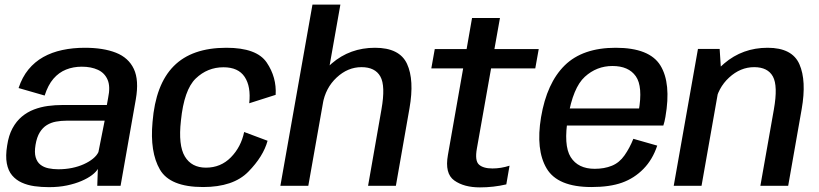

<svg xmlns="http://www.w3.org/2000/svg" viewBox="-20 -805 3550 832"><path d="M192.5 6Q235 6 270.5 -1.5Q306 -9 333.2 -20.8Q360.5 -32.5 378.5 -46.2Q396.5 -60 404 -73L401.5 0H502.5L568.5 -374.5Q583 -457.5 560 -506.2Q537 -555 482.5 -576.5Q428 -598 347.5 -598Q295.5 -598 250 -588.2Q204.5 -578.5 167.5 -557.8Q130.5 -537 103.2 -503.8Q76 -470.5 60.5 -423.5L173.5 -391Q188 -436.5 211.5 -463.8Q235 -491 266.2 -503.5Q297.5 -516 334.5 -516Q375 -516 404.2 -502.5Q433.5 -489 446.2 -459.5Q459 -430 448.5 -380.5L443 -350H251Q219 -350 187.5 -345.8Q156 -341.5 127.2 -330.5Q98.5 -319.5 74.8 -299.8Q51 -280 34.2 -249.2Q17.5 -218.5 11 -174.5Q3.5 -129 9.5 -97Q15.5 -65 32.5 -45Q49.5 -25 74.2 -13.8Q99 -2.5 129.2 1.8Q159.5 6 192.5 6ZM232.5 -71.5Q210 -71.5 189.8 -75.8Q169.5 -80 155 -91.5Q140.5 -103 134.5 -123.8Q128.5 -144.5 134 -177.5Q139.5 -210.5 152.2 -231.2Q165 -252 183 -263Q201 -274 222.8 -278Q244.5 -282 267.5 -282H433.5L406.5 -146Q399.5 -131 383 -117.5Q366.5 -104 343.2 -93.5Q320 -83 291.8 -77.2Q263.5 -71.5 232.5 -71.5Z M860 5.5Q991 5.5 1056 -60.8Q1121 -127 1139.5 -195L1038 -233Q1024.5 -168 980.5 -123.2Q936.5 -78.5 872.5 -78.5Q810 -78.5 781 -127Q752 -175.5 764 -282Q777.5 -416 828.2 -464.8Q879 -513.5 948.5 -513.5Q1012.5 -513.5 1040.2 -471.8Q1068 -430 1060 -357.5L1174.5 -394Q1179 -470 1135.8 -534Q1092.5 -598 961 -598Q811.5 -598 732.8 -518.5Q654 -439 641 -276.5Q629 -146 673 -70.2Q717 5.5 860 5.5Z M1195 0H1316L1455 -785H1334ZM1575 0H1695.5L1754.5 -336Q1776 -458.5 1743.8 -528.2Q1711.5 -598 1605 -598Q1496.5 -598 1417.5 -530Q1338.5 -462 1325 -388L1378.5 -354.5Q1390.5 -424 1438.8 -469Q1487 -514 1546.5 -514Q1605.5 -514 1628.2 -473.5Q1651 -433 1633 -331Z M2059.5 7Q2118.5 7 2174 -6L2188 -87Q2151 -75 2114 -75Q2074 -75 2055.5 -91.8Q2037 -108.5 2046.5 -161.5L2108 -508.5H2299.5L2314.5 -592.5H2122.5L2146.5 -727H2025.5L2002 -592.5H1864L1849 -508.5H1987L1921 -133.5Q1906.5 -53 1948.5 -23Q1990.5 7 2059.5 7Z M2543 5.5 2557 -73.5Q2485 -73.5 2453 -124.2Q2421 -175 2441.5 -297Q2463 -425.5 2514.2 -472.2Q2565.5 -519 2634 -519Q2704 -519 2735.2 -474.5Q2766.5 -430 2747.5 -323L2755.5 -335H2436L2423 -261H2854.5Q2860 -277.5 2863.5 -298.5Q2889 -444.5 2841.8 -521.2Q2794.5 -598 2648 -598Q2505 -598 2427.2 -521.8Q2349.5 -445.5 2324.5 -297Q2301 -155.5 2348.8 -75Q2396.5 5.5 2543 5.5ZM2557 -73.5 2543 5.5Q2622.5 5.5 2675.5 -13.5Q2728.5 -32.5 2768.2 -73Q2808 -113.5 2828 -174L2724.5 -203.5Q2708.5 -163.5 2686.2 -131.8Q2664 -100 2631.5 -86.8Q2599 -73.5 2557 -73.5Z M2899.5 0H3020L3105.5 -484.5L3098.5 -593H3004.5ZM3275 0H3395.5L3454 -332.5Q3475.5 -455 3444.2 -526.5Q3413 -598 3306.5 -598Q3198 -598 3118.2 -530Q3038.5 -462 3025.5 -388L3078.5 -354.5Q3090.5 -424 3139.5 -469Q3188.5 -514 3248 -514Q3307 -514 3329.2 -473.5Q3351.5 -433 3333.5 -331Z"/></svg>

Font: Anybody UltraCondensed Thin Medium
Style: Italic
Weight: 500
Italic angle: -10°
Version: Version 1.111